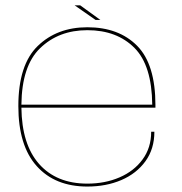

<svg xmlns="http://www.w3.org/2000/svg" viewBox="-20 -697 684 722"><path d="M308.5 4.5Q187 4.5 118 -72.5Q49 -149.5 49 -298Q49 -453.5 121.8 -524Q194.5 -594.5 308.5 -594.5Q426.5 -594.5 495.5 -525Q564.5 -455.5 564.5 -301.5V-292H60.5Q62 -154.5 126.5 -81Q192 -6.5 308.5 -6.5Q375 -6.5 429.5 -30Q484 -53.5 516.2 -97.5Q548.5 -141.5 548.5 -201.5H560.5Q560.5 -137 527 -90.8Q493.5 -44.5 436.5 -20Q379.5 4.5 308.5 4.5ZM60.5 -303.5H552.5Q551 -451 486 -516.5Q419.5 -583.5 308.5 -583.5Q200.5 -583.5 130.5 -515.5Q62 -449 60.5 -303.5ZM339.5 -622 260.5 -677H281.5L357.5 -622Z"/></svg>

Font: Anybody ExtraExpanded Thin
Style: Regular
Weight: 100
Width: 8
Designer: Tyler Finck
Foundry: Etcetera Type Company
Version: Version 1.010; ttfautohint (v1.8.3) -l 8 -r 50 -G 200 -x 14 